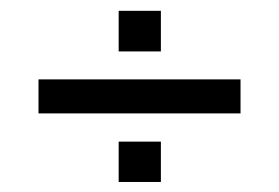

<svg xmlns="http://www.w3.org/2000/svg" viewBox="-20 -566 529 364"><path d="M53 -351V-415.5H436V-351ZM205 -468.5V-545.5H285V-468.5ZM205 -221V-297.5H285V-221Z"/></svg>

Font: Big Shoulders Text Thin
Style: Regular
Weight: 400
Version: Version 2.002